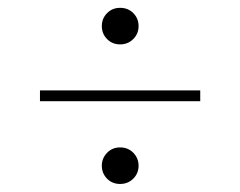

<svg xmlns="http://www.w3.org/2000/svg" viewBox="-20 -486 598 478"><path d="M279 -119Q299 -119 312 -105.5Q325 -92 325 -73.5Q325 -54.5 311.8 -41.2Q298.5 -28 279 -28Q259.5 -28 246.5 -41.2Q233.5 -54.5 233.5 -73.5Q233.5 -92 246.5 -105.5Q259.5 -119 279 -119ZM279 -466.5Q299 -466.5 312 -453.2Q325 -440 325 -421Q325 -402 311.8 -388.8Q298.5 -375.5 279 -375.5Q259.5 -375.5 246.5 -388.8Q233.5 -402 233.5 -421Q233.5 -440 246.5 -453.2Q259.5 -466.5 279 -466.5ZM79.5 -261H478.5V-234H79.5Z"/></svg>

Font: Newsreader 60pt Light
Style: Regular
Weight: 300
Designer: Hugues Gentile
Foundry: Production Type
Version: Version 1.003